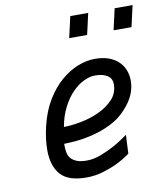

<svg xmlns="http://www.w3.org/2000/svg" viewBox="-82 -787 747 865"><g transform="rotate(-10 291.5 -354.5)"><path d="M298 -719H380L358 -622H276ZM501 -719H583L561 -622H479ZM259 -65Q291 -65 324.5 -78Q358 -91 387 -107Q420 -125 452 -149L448 -63Q419 -42 386 -26Q357 -12 320.5 -1Q284 10 244 10Q161 10 126 -30Q91 -70 91 -142Q91 -192 105 -251Q121 -317 150.5 -365.5Q180 -414 217 -446Q254 -478 294.5 -494Q335 -510 373 -510Q409 -510 435.5 -500.5Q462 -491 480 -474Q498 -457 507 -434Q516 -411 516 -385Q516 -353 502.5 -321.5Q489 -290 459 -258Q429 -225 388.5 -205Q348 -185 307 -174.5Q266 -164 229.5 -160.5Q193 -157 171 -157V-147Q171 -131 174 -116Q177 -101 186.5 -90Q196 -79 213 -72Q230 -65 259 -65ZM361 -436Q337 -436 309.5 -423Q282 -410 257 -384.5Q232 -359 212 -320.5Q192 -282 183 -232Q217 -232 261.5 -240.5Q306 -249 345 -267Q384 -285 411 -313.5Q438 -342 438 -383Q438 -409 417.5 -422.5Q397 -436 361 -436Z"/></g></svg>

Font: Panefresco 500wt
Style: Italic
Weight: 700
Foundry: Campivisivi & Chank Co
Version: Version 1.000